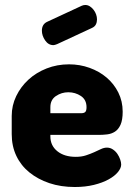

<svg xmlns="http://www.w3.org/2000/svg" viewBox="-20 -740 536 770"><path d="M257 -482Q300 -482 339 -468Q378 -454 407.5 -429Q437 -404 454.5 -369Q472 -334 472 -292Q472 -259 463.5 -240Q455 -221 441 -212Q427 -203 409.5 -201Q392 -199 375 -199H182V-193Q182 -156 210 -133.5Q238 -111 284 -111Q307 -111 325 -117Q343 -123 357.5 -129.5Q372 -136 384.5 -142Q397 -148 409 -148Q422 -148 433 -140.5Q444 -133 451 -122.5Q458 -112 462 -100.5Q466 -89 466 -80Q466 -66 453 -50Q440 -34 415.5 -20.5Q391 -7 356.5 1.5Q322 10 280 10Q224 10 178 -5.5Q132 -21 98 -48.5Q64 -76 45.5 -115Q27 -154 27 -202V-275Q27 -317 45 -354.5Q63 -392 94 -420.5Q125 -449 167 -465.5Q209 -482 257 -482ZM306 -286Q317 -286 322 -291Q327 -296 327 -310Q327 -340 304.5 -355Q282 -370 254 -370Q227 -370 204.5 -355Q182 -340 182 -310V-286ZM209 -563Q199 -559 194 -559Q174 -559 161 -578Q148 -597 148 -617Q148 -642 168 -652L308 -717Q315 -720 322 -720Q332 -720 340.5 -714.5Q349 -709 355.5 -700.5Q362 -692 365.5 -682Q369 -672 369 -662Q369 -651 364.5 -642Q360 -633 349 -628Z"/></svg>

Font: AkaAcidDosis
Style: ExtraBold
Weight: 800
Designer: Edgar Tolentino, Pablo Impallari, Igino Marini, Aka-Acid
Foundry: Edgar Tolentino, Pablo Impallari, Igino Marini, Aka-Acid
Version: Version 1.007